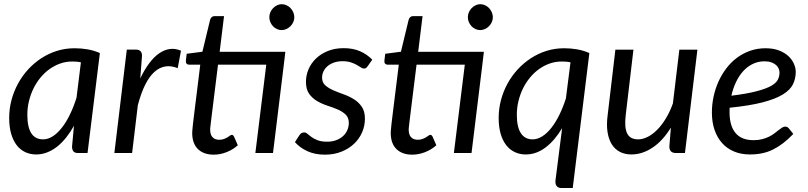

<svg xmlns="http://www.w3.org/2000/svg" viewBox="-20 -750 3958 941"><path d="M376.5 -444.5Q365.5 -447 354.8 -447.8Q344 -448.5 333.5 -448.5Q303.5 -448.5 275.5 -438.8Q247.5 -429 223 -411.5Q198.5 -394 178.5 -369.8Q158.5 -345.5 144.2 -316.5Q130 -287.5 122 -254.8Q114 -222 114 -187.5Q114 -67 191 -67Q215.5 -67 239 -82.2Q262.5 -97.5 283.8 -124.8Q305 -152 323 -189.2Q341 -226.5 355 -271ZM342.5 -133.5Q324.5 -101.5 303.8 -75.5Q283 -49.5 259.8 -31.2Q236.5 -13 210.8 -3Q185 7 157.5 7Q127.5 7 103 -4.8Q78.5 -16.5 61.2 -39.2Q44 -62 34.5 -95.2Q25 -128.5 25 -171.5Q25 -216.5 36.2 -259.2Q47.5 -302 68.2 -340Q89 -378 118 -409.8Q147 -441.5 182.8 -464.8Q218.5 -488 259.5 -500.8Q300.5 -513.5 345.5 -513.5Q378 -513.5 408.8 -508.2Q439.5 -503 469.5 -490L409 0H363Q345.5 0 339.2 -9Q333 -18 333 -31Z M667.5 -365.5Q687.5 -408 710.8 -439.2Q734 -470.5 759.5 -488.2Q785 -506 812 -509.8Q839 -513.5 867 -501.5L851 -416Q786 -442 736.2 -397Q686.5 -352 655.5 -234.5L627.5 0H540.5L601.5 -507H645.5Q676 -507 676 -477Z M1371 -433 1318 0H1231.5L1285 -433H1048.5L1017.5 -183Q1015 -162.5 1013.5 -150Q1012 -137.5 1011.2 -130Q1010.5 -122.5 1010.2 -119.5Q1010 -116.5 1010 -115Q1010 -89.5 1022 -77.2Q1034 -65 1054.5 -65Q1067.5 -65 1077.5 -68.8Q1087.5 -72.5 1094.8 -77Q1102 -81.5 1107 -85.2Q1112 -89 1116 -89Q1120 -89 1122.2 -87Q1124.5 -85 1127 -80.5L1145.5 -38Q1121.5 -16.5 1090.2 -4.2Q1059 8 1027.5 8Q979 8 951 -18.5Q923 -45 922 -95.5Q922 -98.5 922.2 -103.2Q922.5 -108 923.2 -117Q924 -126 925.5 -140.5Q927 -155 930 -178.5L961.5 -433H906.5Q899 -433 894.5 -438Q890 -443 891 -452.5L895 -486.5L972 -496.5L1010 -654Q1012.5 -661.5 1017.8 -666.2Q1023 -671 1031 -671H1078L1056.5 -496H1378.5ZM1422.5 -665.5Q1422.5 -652.5 1417.2 -641.2Q1412 -630 1403.2 -621.2Q1394.5 -612.5 1383.2 -607.5Q1372 -602.5 1360 -602.5Q1348.5 -602.5 1337.5 -607.5Q1326.5 -612.5 1318.2 -621.2Q1310 -630 1305 -641.2Q1300 -652.5 1300 -665.5Q1300 -678.5 1305 -690Q1310 -701.5 1318.5 -710.2Q1327 -719 1338 -724.2Q1349 -729.5 1360.5 -729.5Q1372.5 -729.5 1383.8 -724.5Q1395 -719.5 1403.5 -710.8Q1412 -702 1417.2 -690.2Q1422.5 -678.5 1422.5 -665.5Z M1782 -425.5Q1778 -419.5 1774 -416.8Q1770 -414 1764 -414Q1757 -414 1748.8 -419.5Q1740.5 -425 1728.8 -431.8Q1717 -438.5 1700 -444.2Q1683 -450 1659 -450Q1636.5 -450 1618 -443.8Q1599.5 -437.5 1586.2 -426.5Q1573 -415.5 1565.8 -400.8Q1558.5 -386 1558.5 -369.5Q1558.5 -346 1574 -332Q1589.5 -318 1613 -307.8Q1636.5 -297.5 1663.5 -288Q1690.5 -278.5 1714 -264Q1737.5 -249.5 1753 -227Q1768.5 -204.5 1768.5 -168.5Q1768.5 -133.5 1754.8 -101.5Q1741 -69.5 1715.2 -45.2Q1689.5 -21 1653.2 -6.5Q1617 8 1572 8Q1523.5 8 1486.2 -9.2Q1449 -26.5 1425.5 -53.5L1447.5 -87.5Q1452 -94 1457.2 -97.5Q1462.5 -101 1471 -101Q1479 -101 1487 -94Q1495 -87 1507 -78.2Q1519 -69.5 1537.2 -62.5Q1555.5 -55.5 1583.5 -55.5Q1608 -55.5 1627.8 -63Q1647.5 -70.5 1661.2 -83Q1675 -95.5 1682.2 -112.2Q1689.5 -129 1689.5 -148Q1689.5 -173.5 1674 -188.5Q1658.5 -203.5 1635 -213.5Q1611.5 -223.5 1584.5 -232.2Q1557.5 -241 1534 -254.8Q1510.5 -268.5 1495 -290.5Q1479.5 -312.5 1479.5 -349Q1479.5 -381 1492.2 -410.8Q1505 -440.5 1529 -463.5Q1553 -486.5 1587.2 -500.2Q1621.5 -514 1664.5 -514Q1710 -514 1744.8 -498.8Q1779.5 -483.5 1804.5 -457.5Z M2344 -433 2291 0H2204.5L2258 -433H2021.5L1990.5 -183Q1988 -162.5 1986.5 -150Q1985 -137.5 1984.2 -130Q1983.5 -122.5 1983.2 -119.5Q1983 -116.5 1983 -115Q1983 -89.5 1995 -77.2Q2007 -65 2027.5 -65Q2040.5 -65 2050.5 -68.8Q2060.5 -72.5 2067.8 -77Q2075 -81.5 2080 -85.2Q2085 -89 2089 -89Q2093 -89 2095.2 -87Q2097.5 -85 2100 -80.5L2118.5 -38Q2094.5 -16.5 2063.2 -4.2Q2032 8 2000.5 8Q1952 8 1924 -18.5Q1896 -45 1895 -95.5Q1895 -98.5 1895.2 -103.2Q1895.5 -108 1896.2 -117Q1897 -126 1898.5 -140.5Q1900 -155 1903 -178.5L1934.5 -433H1879.5Q1872 -433 1867.5 -438Q1863 -443 1864 -452.5L1868 -486.5L1945 -496.5L1983 -654Q1985.5 -661.5 1990.8 -666.2Q1996 -671 2004 -671H2051L2029.5 -496H2351.5ZM2395.5 -665.5Q2395.5 -652.5 2390.2 -641.2Q2385 -630 2376.2 -621.2Q2367.5 -612.5 2356.2 -607.5Q2345 -602.5 2333 -602.5Q2321.5 -602.5 2310.5 -607.5Q2299.5 -612.5 2291.2 -621.2Q2283 -630 2278 -641.2Q2273 -652.5 2273 -665.5Q2273 -678.5 2278 -690Q2283 -701.5 2291.5 -710.2Q2300 -719 2311 -724.2Q2322 -729.5 2333.5 -729.5Q2345.5 -729.5 2356.8 -724.5Q2368 -719.5 2376.5 -710.8Q2385 -702 2390.2 -690.2Q2395.5 -678.5 2395.5 -665.5Z M2776 -444.5Q2765 -447 2754.2 -447.8Q2743.5 -448.5 2733 -448.5Q2702.5 -448.5 2674.5 -438.8Q2646.5 -429 2622 -411.5Q2597.5 -394 2577.5 -369.8Q2557.5 -345.5 2543.2 -316.5Q2529 -287.5 2521 -254.8Q2513 -222 2513 -187.5Q2513 -127.5 2532.8 -97.2Q2552.5 -67 2590.5 -67Q2614.5 -67 2638 -82Q2661.5 -97 2682.5 -123.8Q2703.5 -150.5 2721.5 -187.2Q2739.5 -224 2753.5 -267.5ZM2735 -122Q2717.5 -92.5 2697.2 -68.8Q2677 -45 2654.8 -28Q2632.5 -11 2608 -2Q2583.5 7 2557 7Q2527 7 2502.5 -4.8Q2478 -16.5 2460.5 -39.2Q2443 -62 2433.5 -95.2Q2424 -128.5 2424 -171.5Q2424 -216.5 2435.2 -259.2Q2446.5 -302 2467.2 -340Q2488 -378 2517.2 -409.8Q2546.5 -441.5 2582.2 -464.8Q2618 -488 2659 -500.8Q2700 -513.5 2745 -513.5Q2777.5 -513.5 2808 -508.2Q2838.5 -503 2868.5 -490L2787 171.5H2731Q2722 171.5 2716 168.2Q2710 165 2706.8 159.8Q2703.5 154.5 2702.5 147.5Q2701.5 140.5 2702.5 133.5Z M3398 -506.5 3337 0H3293Q3260.5 0 3260.5 -32L3268 -124.5Q3228 -59.5 3177.8 -26.2Q3127.5 7 3074.5 7Q3042.5 7 3018 -5.8Q2993.5 -18.5 2978.2 -43Q2963 -67.5 2957.5 -103Q2952 -138.5 2958 -184.5L2996 -506.5H3084.5L3046.5 -184.5Q3039.5 -125 3053.8 -96Q3068 -67 3107.5 -67Q3130.5 -67 3155 -79.5Q3179.5 -92 3202 -115Q3224.5 -138 3244.2 -170.8Q3264 -203.5 3278 -243.5L3309.5 -506.5Z M3727 -449.5Q3695.5 -449.5 3669 -436.5Q3642.5 -423.5 3622 -400.8Q3601.5 -378 3587 -347.2Q3572.5 -316.5 3564.5 -281Q3641.5 -290.5 3688 -302.8Q3734.5 -315 3759.5 -329.2Q3784.5 -343.5 3792.5 -360Q3800.5 -376.5 3800.5 -394.5Q3800.5 -403.5 3796.5 -413.2Q3792.5 -423 3783.8 -431Q3775 -439 3761 -444.2Q3747 -449.5 3727 -449.5ZM3868 -93.5Q3842.5 -67 3818 -48.2Q3793.5 -29.5 3768.2 -17Q3743 -4.5 3715.2 1.2Q3687.5 7 3655.5 7Q3612 7 3577.5 -7.5Q3543 -22 3519 -48.8Q3495 -75.5 3482 -113.5Q3469 -151.5 3469 -198.5Q3469 -237.5 3477.2 -276.2Q3485.5 -315 3501.2 -350Q3517 -385 3539.8 -415Q3562.5 -445 3591.8 -466.8Q3621 -488.5 3656.2 -501Q3691.5 -513.5 3732 -513.5Q3770.5 -513.5 3798.5 -502.5Q3826.5 -491.5 3844.5 -474.5Q3862.5 -457.5 3871.2 -437Q3880 -416.5 3880 -398Q3880 -365 3866.5 -337.2Q3853 -309.5 3817 -287.2Q3781 -265 3718 -248.5Q3655 -232 3556 -222Q3556 -216.5 3555.8 -211.2Q3555.5 -206 3555.5 -200.5Q3555.5 -133.5 3584.8 -98.2Q3614 -63 3673 -63Q3697 -63 3715.8 -68Q3734.5 -73 3749.2 -80.2Q3764 -87.5 3775.2 -96.2Q3786.5 -105 3795.8 -112.2Q3805 -119.5 3813 -124.5Q3821 -129.5 3829 -129.5Q3838.5 -129.5 3846 -121Z"/></svg>

Font: Lato 2
Style: Italic
Weight: 400
Italic angle: -7°
Designer: Lukasz Dziedzic with Adam Twardoch and Botio Nikoltchev
Foundry: tyPoland Lukasz Dziedzic
Version: Version 2.015; 2015-08-06; http://www.latofonts.com/